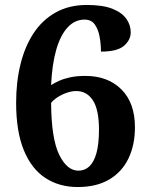

<svg xmlns="http://www.w3.org/2000/svg" viewBox="-20 -744 599 774"><path d="M293 10Q219 10 163 -26.5Q107 -63 76 -138.5Q45 -214 45 -330Q45 -413 62.5 -484.5Q80 -556 115 -609.5Q150 -663 204 -693.5Q258 -724 330 -724Q395 -724 433.5 -708.5Q472 -693 489.5 -668Q507 -643 507 -614Q507 -583 480 -559.5Q453 -536 387 -536Q387 -566 381.5 -596Q376 -626 362 -645.5Q348 -665 321 -665Q282 -665 253 -634Q224 -603 207 -544.5Q190 -486 186 -401Q200 -410 219 -418.5Q238 -427 264 -432.5Q290 -438 324 -438Q415 -438 469.5 -383.5Q524 -329 524 -231Q524 -160 498 -105.5Q472 -51 420.5 -20.5Q369 10 293 10ZM296 -56Q322 -56 340.5 -73.5Q359 -91 369 -127.5Q379 -164 379 -221Q379 -302 354.5 -339.5Q330 -377 287 -377Q269 -377 249 -370Q229 -363 212 -352Q195 -341 186 -329Q187 -185 218.5 -120.5Q250 -56 296 -56Z"/></svg>

Font: Noto Serif Thai
Style: Regular
Weight: 400
Designer: Monotype Design Team
Foundry: Monotype Imaging Inc.
Version: Version 2.001